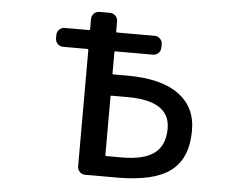

<svg xmlns="http://www.w3.org/2000/svg" viewBox="-52 -818 1103 860"><g transform="rotate(5 500.0 -388.0)"><path d="M443.4 -484.4Q443.4 -480.5 447.3 -480.5H510.7Q662.1 -480.5 741.2 -423.3Q820.3 -366.2 820.3 -260.7Q820.3 -135.7 745.1 -78.6Q669.9 -21.5 503.9 -21.5H361.3Q346.7 -21.5 336.4 -31.7Q326.2 -42 326.2 -56.6V-580.1Q326.2 -584 322.3 -584H212.9Q198.2 -584 188 -594.2Q177.7 -604.5 177.7 -619.1V-634.8Q177.7 -648.4 188 -658.7Q198.2 -668.9 212.9 -668.9H322.3Q326.2 -668.9 326.2 -673.8V-718.8Q326.2 -733.4 336.4 -743.7Q346.7 -753.9 361.3 -753.9H408.2Q422.9 -753.9 433.1 -743.7Q443.4 -733.4 443.4 -718.8V-673.8Q443.4 -668.9 447.3 -668.9H617.2Q630.9 -668.9 641.1 -658.7Q651.4 -648.4 651.4 -634.8V-619.1Q651.4 -604.5 641.1 -594.2Q630.9 -584 617.2 -584H447.3Q443.4 -584 443.4 -580.1ZM443.4 -117.2Q443.4 -113.3 447.3 -113.3H518.6Q618.2 -113.3 664.6 -149.4Q710.9 -185.5 710.9 -259.8Q710.9 -384.8 520.5 -384.8H447.3Q443.4 -384.8 443.4 -380.9Z"/></g></svg>

Font: Gen Jyuu Gothic L Monospace Medium
Style: Regular
Weight: 500
Designer: [Source Han Sans]
Ryoko NISHIZUKA  (kana & ideographs); Paul D. Hunt (Latin, Greek & Cyrillic); Wenlong ZHANG  (bopomofo
Version: Version 1.002.20150607